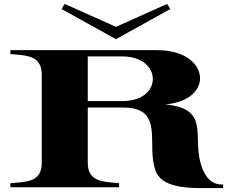

<svg xmlns="http://www.w3.org/2000/svg" viewBox="-20 -956 1185 980"><path d="M1015 -91C949 -247 1067 -400 824 -423C947 -434 1001 -497 1001 -556C1001 -627 928 -700 782 -700H33V-680C118 -673 192 -673 193 -576V-124C193 -27 118 -28 33 -21V0H588V-21C511 -28 428 -26 428 -124V-407H609C825 -407 723 -216 775 -82C801 -16 886 4 1003 4H1119V-14C1072 -14 1041 -31 1015 -91ZM603 -440H428V-668H603C710 -668 760 -609 760 -553C760 -497 711 -440 603 -440ZM294 -910 572 -756 849 -910 833 -936 572 -819 310 -936Z"/></svg>

Font: Sprat Extended
Style: Bold
Weight: 700
Width: 9
Designer: Ethan Nakache
Foundry: Collletttivo
Version: Version 2.000;Glyphs 3.2 (3217)